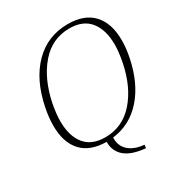

<svg xmlns="http://www.w3.org/2000/svg" viewBox="-200 -845 1062 1138"><g transform="rotate(-30 331.0 -275.5)"><path d="M662 -467Q662 -411 649 -350Q617 -195 534 -101.5Q451 -8 329 7V15Q329 66 365.5 98.5Q402 131 469 137L466 159Q373 151 327.5 112.5Q282 74 283 10Q171 9 114 -53.5Q57 -116 57 -230Q57 -288 70 -350Q104 -519 198.5 -614.5Q293 -710 432 -710Q545 -710 603.5 -646.5Q662 -583 662 -467ZM613 -466Q613 -567 566.5 -625Q520 -683 427 -683Q309 -683 229.5 -591.5Q150 -500 119 -350Q106 -282 106 -233Q106 -132 152 -74.5Q198 -17 291 -17Q409 -17 489.5 -108Q570 -199 600 -350Q613 -417 613 -466Z"/></g></svg>

Font: Trirong ExtraLight
Style: Italic
Weight: 275
Italic angle: -12°
Designer: Katatrad Team
Foundry: CadsonDemak
Version: Version 1.003